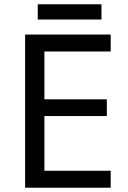

<svg xmlns="http://www.w3.org/2000/svg" viewBox="-20 -875 596 895"><path d="M496 0H97V-714H496V-635H187V-412H478V-334H187V-79H496ZM453 -855V-784H156V-855Z"/></svg>

Font: Noto Sans Avestan
Style: Regular
Weight: 400
Designer: Monotype Design Team
Foundry: Monotype Imaging Inc.
Version: Version 2.003; ttfautohint (v1.8.4.7-5d5b)